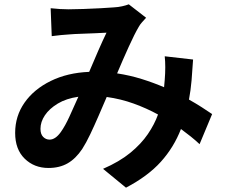

<svg xmlns="http://www.w3.org/2000/svg" viewBox="-20 -795 1040 887"><path d="M214 -757Q259 -752 297 -752Q326 -752 366 -753.5Q406 -755 445 -757Q484 -759 507 -761Q526 -762 544 -766Q562 -770 575 -775L655 -713Q645 -702 636 -692Q627 -682 621 -671Q602 -639 575 -579.5Q548 -520 521 -456Q580 -447 634.5 -430Q689 -413 738 -392Q739 -401 739.5 -409.5Q740 -418 741 -426Q746 -488 741 -535L872 -520Q869 -470 865 -423.5Q861 -377 853 -335Q885 -317 911.5 -300Q938 -283 960 -268L902 -129Q883 -147 861 -164.5Q839 -182 816 -199Q783 -114 723 -47.5Q663 19 562 72L456 -15Q532 -48 582 -89Q632 -130 663 -175.5Q694 -221 710 -266Q657 -295 597.5 -316.5Q538 -338 473 -347Q455 -305 435.5 -260Q416 -215 397 -175Q378 -135 360 -107Q330 -62 292.5 -40.5Q255 -19 204 -19Q138 -19 94 -62Q50 -105 50 -181Q50 -259 93.5 -321Q137 -383 214.5 -421Q292 -459 392 -463Q413 -513 434 -561Q455 -609 472 -644Q452 -643 420.5 -641.5Q389 -640 356 -639Q323 -638 300 -636Q285 -635 262 -633Q239 -631 219 -628ZM167 -200Q167 -175 179.5 -162.5Q192 -150 209 -150Q236 -150 261 -185Q281 -213 301 -257Q321 -301 342 -348Q286 -340 247 -316.5Q208 -293 187.5 -262.5Q167 -232 167 -200Z"/></svg>

Font: Chiron Sans HK TT
Style: Bold
Weight: 700
Designer: Ryoko NISHIZUKA 西塚涼子 (kana, bopomofo & ideographs); Paul D. Hunt (Latin, Greek & Cyrillic); Sandoll Communications 산돌커뮤니
Foundry: Adobe
Version: Version 2.022;hotconv 1.0.109;makeotfexe 2.5.65596